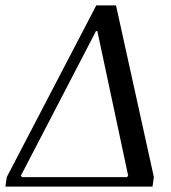

<svg xmlns="http://www.w3.org/2000/svg" viewBox="-37 -690 631 710"><path d="M392 -670 532 -35 527 0H-17L-12 -35L319 -670ZM432 -35 437 -40 323 -575H318L40 -40L45 -35Z"/></svg>

Font: Brygada 1918
Style: Italic
Weight: 400
Italic angle: -8°
Designer: Mateusz Machalski | Borys Kosmynka | Przemek Hoffer
Foundry: NIEPODLEGLA 2018
Version: Version 3.006